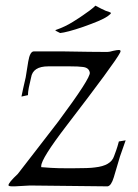

<svg xmlns="http://www.w3.org/2000/svg" viewBox="-20 -660 488 680"><path d="M24 0Q10 0 10 -4Q10 -13 43 -44Q67 -75 103 -121.5Q139 -168 186 -229Q302 -385 298 -403Q295 -421 272 -423Q258 -425 227.5 -425Q197 -425 151 -425Q96 -425 90 -385Q85 -365 82 -349.5Q79 -334 79 -323L56 -318Q58 -329 62 -346.5Q66 -364 71 -386L80 -442Q86 -478 100 -478H200Q256 -477 296.5 -476.5Q337 -476 360 -476Q368 -476 381 -480Q395 -483 400 -483Q407 -483 407 -479Q407 -477 405 -473Q387 -438 215 -214Q126 -98 126 -72V-68Q137 -67 160.5 -65.5Q184 -64 221 -64H235Q297 -64 316 -67Q373 -73 384 -107Q387 -115 391.5 -127.5Q396 -140 401 -159L425 -163L405 -106L383 -32Q374 -2 361 0Q267 -1 86 -3L32 0ZM193 -543Q176 -551 176 -553Q176 -554 178 -554Q210 -565 238 -582.5Q266 -600 274 -606Q303 -626 310.5 -633Q318 -640 318 -640Q329 -634 338 -629.5Q347 -625 354 -622Q373 -616 373 -614Q373 -611 362 -603Q349 -594 327.5 -585Q306 -576 275 -565Q246 -555 225 -549.5Q204 -544 193 -543Z"/></svg>

Font: Gideon Roman
Style: Regular
Weight: 400
Designer: Robert E. Leuschke
Foundry: Robert E. Leuschke
Version: Version 2.010